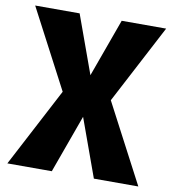

<svg xmlns="http://www.w3.org/2000/svg" viewBox="-82 -800 787 872"><g transform="rotate(10 312.0 -364.0)"><path d="M215 0H10L201 -364L10 -728H215L312 -460L409 -728H614L423 -364L614 0H409L312 -268Z"/></g></svg>

Font: Murecho ExtraBold
Style: Regular
Weight: 800
Designer: Neil Summerour
Foundry: Positype
Version: Version 1.010; ttfautohint (v1.8.3)